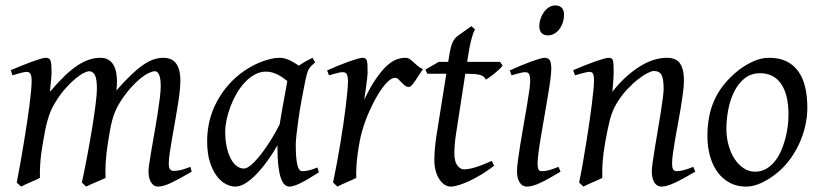

<svg xmlns="http://www.w3.org/2000/svg" viewBox="-20 -671 3036 711"><path d="M689.9 -35.2Q644.5 -8.8 614.7 5.6Q585 20 564 20Q549.8 20 539.8 4.6Q529.8 -10.7 529.8 -37.1Q529.8 -45.9 533.2 -67.9Q536.6 -89.8 541.5 -119.4Q546.4 -148.9 552.5 -182.6Q558.6 -216.3 563.5 -248.3Q568.4 -280.3 571.8 -307.6Q575.2 -335 575.2 -351.1Q575.2 -381.3 569.1 -394.3Q563 -407.2 554.2 -407.2Q544.9 -407.2 530.8 -400.6Q516.6 -394 499.5 -380.1Q482.4 -366.2 463.1 -344.5Q443.8 -322.8 424.8 -293Q414.1 -275.9 407 -259.3Q399.9 -242.7 395.3 -224.9Q390.6 -207 387.2 -187.3Q383.8 -167.5 379.9 -144Q373 -99.6 371.3 -67.9Q369.6 -36.1 371.1 -12.2Q364.3 -8.8 354.5 -4.6Q344.7 -0.5 334.5 3.9Q324.2 8.3 314.7 12.5Q305.2 16.6 298.8 20L283.2 4.9Q293.9 -44.9 304 -98.6Q314 -152.3 321.8 -200.4Q329.6 -248.5 334.2 -286.1Q338.9 -323.7 338.9 -341.8Q338.9 -378.9 331.3 -393.1Q323.7 -407.2 310.1 -407.2Q303.7 -407.2 290.5 -400.9Q277.3 -394.5 260.3 -380.6Q243.2 -366.7 223.9 -345.2Q204.6 -323.7 186 -293.9Q175.8 -278.3 168.7 -261.7Q161.6 -245.1 156.5 -226.8Q151.4 -208.5 147.2 -188Q143.1 -167.5 139.2 -144Q131.3 -99.6 129.2 -67.6Q127 -35.6 127.9 -12.2Q121.6 -8.8 112.1 -4.6Q102.5 -0.5 92.5 3.9Q82.5 8.3 73.2 12.5Q64 16.6 58.1 20L42 4.9Q48.8 -29.3 55.4 -66.7Q62 -104 68.1 -141.1Q74.2 -178.2 79.6 -213.6Q85 -249 88.9 -279.3Q92.8 -309.6 95 -333.3Q97.2 -356.9 97.2 -371.1Q97.2 -382.3 95.7 -388.9Q94.2 -395.5 91.6 -399.2Q88.9 -402.8 85.4 -403.8Q82 -404.8 78.1 -404.8Q73.2 -404.8 64.7 -402.8Q56.2 -400.9 47.4 -398.4Q37.1 -395.5 25.9 -392.1L20 -411.1Q40.5 -419.9 61 -428.2Q81.5 -436.5 99.1 -442.9Q116.7 -449.2 129.9 -453.1Q143.1 -457 148.9 -457Q156.2 -457 160.6 -454.6Q165 -452.1 167.2 -446Q169.4 -439.9 170.2 -429Q170.9 -418 170.9 -400.9Q170.9 -395.5 170.2 -387.5Q169.4 -379.4 168.7 -369.9Q168 -360.4 166.7 -350.1Q165.5 -339.8 165 -331.1Q193.8 -365.2 219 -389.4Q244.1 -413.6 266.8 -428.5Q289.6 -443.4 310.3 -450.2Q331.1 -457 351.1 -457Q369.1 -457 381.3 -449.7Q393.6 -442.4 400.4 -430.2Q407.2 -418 410.2 -402.6Q413.1 -387.2 413.1 -371.1Q413.1 -361.8 412.6 -354.2Q412.1 -346.7 411.1 -335.9Q439.5 -368.7 463.4 -391.6Q487.3 -414.6 508.1 -429.2Q528.8 -443.8 547.6 -450.4Q566.4 -457 585 -457Q599.1 -457 610.8 -452.4Q622.6 -447.8 630.9 -437.5Q639.2 -427.2 643.6 -410.9Q647.9 -394.5 647.9 -371.1Q647.9 -352.5 644.8 -326.4Q641.6 -300.3 636.7 -271Q631.8 -241.7 626.5 -210.9Q621.1 -180.2 616.2 -152.6Q611.3 -125 608.2 -102.3Q605 -79.6 605 -65.9Q605 -49.3 609.9 -43.7Q614.7 -38.1 623 -38.1Q637.2 -38.1 651.1 -41.7Q665 -45.4 685.1 -53.2Z M1015.6 -210.4Q1019 -232.4 1023.2 -256.1Q1027.3 -279.8 1031.5 -301.8Q1035.6 -323.7 1038.8 -342Q1042 -360.4 1043.9 -371.1Q1036.6 -377 1027.8 -383.1Q1019 -389.2 1009 -394.3Q999 -399.4 988 -402.6Q977.1 -405.8 965.3 -405.8Q942.9 -405.8 923.1 -394.8Q903.3 -383.8 886.5 -365.7Q869.6 -347.7 856.2 -324.5Q842.8 -301.3 833.5 -276.6Q824.2 -252 819.1 -228Q814 -204.1 814 -185.1Q814 -153.3 819.3 -127.9Q824.7 -102.5 834 -84.5Q843.3 -66.4 856 -56.6Q868.7 -46.9 883.3 -46.9Q895 -46.9 911.9 -61.8Q928.7 -76.7 947 -100.3Q965.3 -124 983.4 -153.1Q1001.5 -182.1 1015.6 -210.4ZM1161.1 -33.2Q1118.7 -5.4 1092.5 7.3Q1066.4 20 1052.2 20Q1043.5 20 1035.4 13.9Q1027.3 7.8 1021 -9Q1014.6 -25.9 1011 -55.7Q1007.3 -85.4 1007.3 -132.8Q994.6 -110.4 976.3 -83.7Q958 -57.1 937 -33.9Q916 -10.7 893.8 4.6Q871.6 20 851.1 20Q835 20 816.7 10.7Q798.3 1.5 783 -18.8Q767.6 -39.1 757.3 -71Q747.1 -103 747.1 -148.9Q747.1 -187.5 756.1 -224.4Q765.1 -261.2 783.2 -294.9Q801.3 -328.6 827.4 -358.2Q853.5 -387.7 888.2 -411.1Q901.4 -419.9 917.2 -428.2Q933.1 -436.5 950 -442.9Q966.8 -449.2 983.4 -453.1Q1000 -457 1015.1 -457Q1025.4 -457 1035.2 -454.3Q1044.9 -451.7 1054 -447.3Q1063 -442.9 1071.3 -437.7Q1079.6 -432.6 1086.9 -427.7Q1098.1 -436 1110.8 -443.1Q1123.5 -450.2 1137.2 -457L1147 -439.9Q1138.7 -433.1 1133.3 -427.7Q1127.9 -422.4 1123.8 -415.3Q1119.6 -408.2 1116.7 -397.9Q1113.8 -387.7 1110.4 -371.1Q1103 -335.9 1096.4 -299.1Q1089.8 -262.2 1085.2 -229.5Q1080.6 -196.8 1077.9 -171.9Q1075.2 -147 1075.2 -136.2Q1075.2 -108.4 1076.9 -89.4Q1078.6 -70.3 1081.5 -58.8Q1084.5 -47.4 1088.9 -42.2Q1093.3 -37.1 1099.1 -37.1Q1108.9 -37.1 1122.3 -39.8Q1135.7 -42.5 1155.3 -50.8Z M1546.4 -415Q1540.5 -407.2 1533.4 -396Q1526.4 -384.8 1519.3 -374.3Q1512.2 -363.8 1505.9 -356.4Q1499.5 -349.1 1494.6 -349.1Q1485.4 -349.1 1478.8 -354.5Q1472.2 -359.9 1466.6 -366Q1460.9 -372.1 1455.3 -377.4Q1449.7 -382.8 1442.4 -382.8Q1429.7 -382.8 1412.8 -365.5Q1396 -348.1 1379.2 -320.1Q1362.3 -292 1346.9 -257.1Q1331.5 -222.2 1321.3 -187Q1315.9 -168.5 1311.8 -146.2Q1307.6 -124 1304.4 -100.6Q1301.3 -77.1 1299.8 -54.4Q1298.3 -31.7 1299.3 -12.2Q1293 -8.8 1283.4 -4.6Q1273.9 -0.5 1263.9 3.9Q1253.9 8.3 1244.6 12.5Q1235.4 16.6 1229.5 20L1213.4 4.9Q1220.7 -29.8 1227.5 -66.9Q1234.4 -104 1240.5 -140.9Q1246.6 -177.7 1251.7 -212.9Q1256.8 -248 1260.5 -278.3Q1264.2 -308.6 1266.4 -332.5Q1268.6 -356.4 1268.6 -371.1Q1268.6 -382.3 1266.8 -388.9Q1265.1 -395.5 1262.5 -398.7Q1259.8 -401.9 1256.1 -402.8Q1252.4 -403.8 1248.5 -403.8Q1243.7 -403.8 1235.4 -402.1Q1227.1 -400.4 1218.8 -397.9Q1209 -395.5 1198.2 -392.1L1191.4 -410.2Q1211.9 -419.4 1232.7 -428Q1253.4 -436.5 1271.5 -442.9Q1289.6 -449.2 1303 -453.1Q1316.4 -457 1322.3 -457Q1329.1 -457 1333 -454.6Q1336.9 -452.1 1338.6 -446Q1340.3 -439.9 1340.8 -429Q1341.3 -418 1341.3 -400.9Q1341.3 -395.5 1339.8 -382.8Q1338.4 -370.1 1336.4 -355.2Q1334.5 -340.3 1332.3 -325.7Q1330.1 -311 1328.6 -301.8Q1352.1 -350.1 1373 -380.4Q1394 -410.6 1412.8 -427.7Q1431.6 -444.8 1448.7 -450.9Q1465.8 -457 1481.4 -457Q1490.2 -457 1497.3 -452.1Q1504.4 -447.3 1511.7 -440.4Q1519 -433.6 1527.3 -426.5Q1535.6 -419.4 1546.4 -415Z M1809.6 -57.1Q1785.6 -38.6 1761.7 -24.2Q1737.8 -9.8 1716.3 0Q1694.8 9.8 1677.5 14.9Q1660.2 20 1649.4 20Q1637.2 20 1626.2 12.7Q1615.2 5.4 1606.7 -7.6Q1598.1 -20.5 1593.3 -38.6Q1588.4 -56.6 1588.4 -78.1Q1588.4 -87.4 1588.9 -96.7Q1589.4 -106 1590.1 -116Q1590.8 -126 1592 -137.2Q1593.3 -148.4 1595.2 -162.1L1632.8 -397.9H1562.5L1555.2 -413.1L1604.5 -441.9H1639.6L1642.6 -459Q1645.5 -479 1648.7 -492.2Q1651.9 -505.4 1656 -514.2Q1660.2 -522.9 1665 -528.6Q1669.9 -534.2 1676.3 -539.1L1725.6 -574.2L1739.3 -562Q1735.8 -557.6 1731.9 -546.4Q1728.5 -536.6 1723.9 -518.6Q1719.2 -500.5 1714.4 -470.2L1710 -441.9H1831.5L1841.3 -428.2Q1836.4 -421.4 1827.9 -413.3Q1819.3 -405.3 1810.1 -397.9Q1800.8 -390.6 1792.2 -384.5Q1783.7 -378.4 1779.3 -376Q1776.4 -382.8 1771.2 -387Q1766.1 -391.1 1757.3 -393.6Q1748.5 -396 1735.6 -397Q1722.7 -397.9 1704.6 -397.9H1703.1L1668.5 -173.8Q1667 -164.6 1665.8 -154.1Q1664.6 -143.6 1663.8 -134Q1663.1 -124.5 1662.8 -116.2Q1662.6 -107.9 1662.6 -103Q1662.6 -72.8 1673.6 -58.3Q1684.6 -43.9 1698.2 -43.9Q1715.3 -43.9 1740 -51.3Q1764.6 -58.6 1801.3 -75.2Z M2055.7 -35.2Q2032.7 -21.5 2014.4 -11.2Q1996.1 -1 1981 6.1Q1965.8 13.2 1953.6 16.6Q1941.4 20 1930.7 20Q1914.1 20 1904.3 4.6Q1894.5 -10.7 1894.5 -37.1Q1894.5 -51.8 1898.2 -78.9Q1901.9 -106 1907.2 -138.9Q1912.6 -171.9 1918.9 -207.8Q1925.3 -243.7 1930.7 -276.1Q1936 -308.6 1939.7 -333.7Q1943.4 -358.9 1943.4 -371.1Q1943.4 -382.3 1941.9 -388.9Q1940.4 -395.5 1938 -398.7Q1935.5 -401.9 1931.6 -402.8Q1927.7 -403.8 1923.3 -403.8Q1919.4 -403.8 1911.4 -402.1Q1903.3 -400.4 1895 -397.9Q1885.7 -395.5 1874.5 -392.1L1867.7 -410.2Q1888.2 -419.4 1908.4 -428Q1928.7 -436.5 1946.3 -442.9Q1963.9 -449.2 1977.1 -453.1Q1990.2 -457 1996.6 -457Q2010.3 -457 2015.9 -447.8Q2021.5 -438.5 2021.5 -416Q2021.5 -401.9 2017.8 -374.3Q2014.2 -346.7 2008.3 -312.5Q2002.4 -278.3 1996.1 -241Q1989.7 -203.6 1983.9 -169.4Q1978 -135.3 1974.4 -107.7Q1970.7 -80.1 1970.7 -65.9Q1970.7 -50.8 1973.9 -43.9Q1977.1 -37.1 1985.4 -37.1Q2000.5 -37.1 2014.4 -41Q2028.3 -44.9 2048.3 -53.2ZM2068.8 -616.2Q2068.8 -602.5 2064.7 -589.1Q2060.5 -575.7 2052.7 -564.7Q2044.9 -553.7 2033.7 -546.9Q2022.5 -540 2008.8 -540Q1993.7 -540 1985.4 -548.8Q1977.1 -557.6 1977.1 -574.2Q1977.1 -587.4 1981.4 -600.8Q1985.8 -614.3 1993.7 -625.5Q2001.5 -636.7 2012.5 -643.8Q2023.4 -650.9 2037.1 -650.9Q2052.2 -650.9 2060.5 -641.8Q2068.8 -632.8 2068.8 -616.2Z M2554.7 -35.2Q2510.3 -8.8 2479.2 5.6Q2448.2 20 2429.7 20Q2412.6 20 2403.1 4.6Q2393.6 -10.7 2393.6 -37.1Q2393.6 -45.9 2396.7 -68.6Q2399.9 -91.3 2404.8 -121.6Q2409.7 -151.9 2415.5 -186Q2421.4 -220.2 2426.3 -251Q2431.2 -281.7 2434.3 -306.2Q2437.5 -330.6 2437.5 -341.8Q2437.5 -378.9 2429.7 -393.6Q2421.9 -408.2 2400.4 -408.2Q2394 -408.2 2378.2 -400.4Q2362.3 -392.6 2342.3 -377Q2322.3 -361.3 2300.5 -337.9Q2278.8 -314.5 2260.7 -283.2Q2247.1 -259.8 2238.5 -227.1Q2230 -194.3 2221.7 -147Q2213.9 -103.5 2211.7 -72.3Q2209.5 -41 2210.4 -12.2Q2204.1 -8.8 2194.6 -4.6Q2185.1 -0.5 2175 3.9Q2165 8.3 2155.8 12.5Q2146.5 16.6 2140.6 20L2124.5 4.9Q2131.3 -27.3 2137.9 -64.9Q2144.5 -102.5 2150.6 -140.4Q2156.7 -178.2 2162.1 -215.1Q2167.5 -252 2171.4 -283Q2175.3 -314 2177.5 -337.4Q2179.7 -360.8 2179.7 -372.1Q2179.7 -383.3 2178.5 -389.9Q2177.2 -396.5 2175 -399.7Q2172.9 -402.8 2169.4 -403.8Q2166 -404.8 2161.6 -404.8Q2157.2 -404.8 2148.7 -402.8Q2140.1 -400.9 2131.3 -398.4Q2121.1 -395.5 2109.4 -392.1L2102.5 -411.1Q2123 -419.9 2143.8 -428.2Q2164.6 -436.5 2182.6 -442.9Q2200.7 -449.2 2214.1 -453.1Q2227.5 -457 2233.4 -457Q2240.2 -457 2244.1 -454.8Q2248 -452.6 2249.8 -446.8Q2251.5 -440.9 2252 -430.2Q2252.4 -419.4 2252.4 -401.9Q2252.4 -396.5 2252 -387.2Q2251.5 -377.9 2250.7 -367.4Q2250 -356.9 2249 -346.9Q2248 -336.9 2247.6 -331.1Q2273.9 -364.3 2300.8 -388.2Q2327.6 -412.1 2353.5 -427.5Q2379.4 -442.9 2403.6 -450Q2427.7 -457 2449.7 -457Q2464.8 -457 2476.8 -452.6Q2488.8 -448.2 2496.6 -438.2Q2504.4 -428.2 2508.5 -411.9Q2512.7 -395.5 2512.7 -372.1Q2512.7 -355 2509.5 -329.6Q2506.3 -304.2 2501.5 -274.7Q2496.6 -245.1 2490.7 -213.9Q2484.9 -182.6 2480 -154.3Q2475.1 -126 2471.9 -102.8Q2468.8 -79.6 2468.8 -65.9Q2468.8 -49.3 2473.1 -43.2Q2477.5 -37.1 2486.3 -37.1Q2497.6 -37.1 2512.2 -41Q2526.9 -44.9 2547.4 -53.2Z M2899.9 -246.1Q2899.9 -320.8 2872.6 -360.4Q2845.2 -399.9 2794.9 -399.9Q2759.8 -399.9 2735.8 -379.6Q2711.9 -359.4 2697.3 -328.6Q2682.6 -297.9 2676.3 -262Q2669.9 -226.1 2669.9 -194.8Q2669.9 -162.1 2678 -133.1Q2686 -104 2700.4 -82.3Q2714.8 -60.5 2734.1 -47.9Q2753.4 -35.2 2775.9 -35.2Q2798.3 -35.2 2816.2 -45.2Q2834 -55.2 2847.9 -72Q2861.8 -88.9 2871.6 -110.6Q2881.3 -132.3 2887.7 -155.8Q2894 -179.2 2897 -202.6Q2899.9 -226.1 2899.9 -246.1ZM2969.7 -272.9Q2969.7 -240.2 2962.4 -206.8Q2955.1 -173.3 2940.9 -141.8Q2926.8 -110.4 2906 -81.8Q2885.3 -53.2 2857.9 -30.8Q2845.2 -20.5 2831.1 -11.2Q2816.9 -2 2802.2 5.1Q2787.6 12.2 2772.5 16.1Q2757.3 20 2742.7 20Q2708.5 20 2681.9 5.6Q2655.3 -8.8 2637 -33.9Q2618.7 -59.1 2609.1 -93.5Q2599.6 -127.9 2599.6 -168Q2599.6 -203.1 2605.5 -235.6Q2611.3 -268.1 2624.5 -298.3Q2637.7 -328.6 2659.7 -356.4Q2681.6 -384.3 2713.9 -410.2Q2738.8 -429.7 2768.6 -443.4Q2798.3 -457 2828.6 -457Q2866.7 -457 2893.6 -443.4Q2920.4 -429.7 2937.3 -405.3Q2954.1 -380.9 2961.9 -347.2Q2969.7 -313.5 2969.7 -272.9Z"/></svg>

Font: Gentium Plus CyrE
Style: Italic
Weight: 400
Italic angle: -8°
Designer: J. Victor Gaultney, Annie Olsen, Iska Routamaa, Becca Hirsbrunner
Foundry: SIL International
Version: Version 5.000